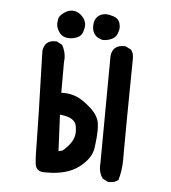

<svg xmlns="http://www.w3.org/2000/svg" viewBox="-46 -619 592 666"><g transform="rotate(5 250.0 -286.5)"><path d="M360 4H354L335 -6Q322 -24 322 -48Q322 -50 322.5 -64.5Q323 -79 325 -433Q330 -470 368 -470H374L394 -460Q403 -448 403 -431V-425Q400 -186 400 -112V-78Q400 -40 390 -6Q378 4 360 4ZM140 -10H131Q102 -10 99 -37Q96 -64 96 -114.5Q96 -165 88 -429Q93 -466 129 -466H135L154 -456Q167 -434 167 -409L166 -396V-290H176Q199 -290 220.5 -281Q242 -272 269 -248Q296 -224 301 -198Q303 -186 303 -169Q303 -149 298 -111Q293 -73 252 -41.5Q211 -10 140 -10ZM174 -87 188 -91Q228 -124 228 -159Q228 -165 226 -179Q224 -193 210.5 -202Q197 -211 168 -214ZM178 -481Q152 -481 141 -499Q131 -513 131 -529Q131 -533 133 -544.5Q135 -556 153 -568Q166 -577 180 -577Q203 -577 220 -554Q228 -542 228 -529Q228 -522 223.5 -507.5Q219 -493 205.5 -487Q192 -481 178 -481ZM296 -485H292Q256 -494 256 -530Q256 -555 272 -567Q284 -575 298 -575Q306 -575 323 -570Q348 -562 348 -532Q348 -523 342.5 -510Q337 -497 323 -491Q309 -485 296 -485Z"/></g></svg>

Font: Xiaolai Mono SC
Style: Regular
Weight: 400
Monospace: yes
Designer: LXGW / Nozomi Seto
Version: Version 3.113;September 30, 2024